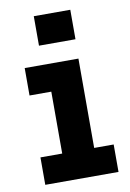

<svg xmlns="http://www.w3.org/2000/svg" viewBox="-84 -782 565 834"><g transform="rotate(-10 199.0 -365.0)"><path d="M125 -600V-730H286V-600ZM47 0V-121H143V-394H47V-515H284V-121H370V0Z"/></g></svg>

Font: Secular One
Style: Regular
Weight: 400
Designer: Michal Sahar
Foundry: Hagilda
Version: Version 1.002; ttfautohint (v1.8.4.7-5d5b);gftools[0.9.29]